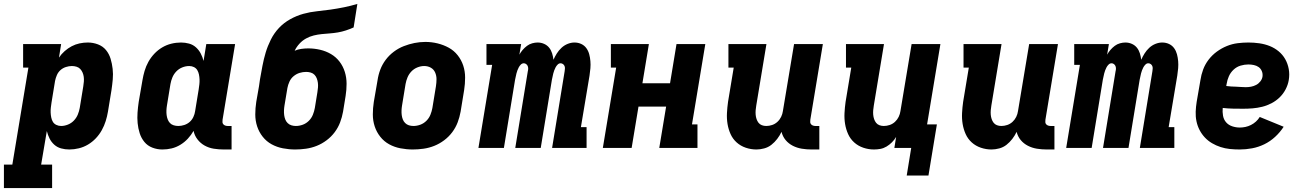

<svg xmlns="http://www.w3.org/2000/svg" viewBox="-51 -755 6671 980"><path d="M-31 205V85H12L94 -410H67V-530H261L250 -461Q262 -479 279 -494Q296 -509 315 -519Q334 -529 355 -533.5Q376 -538 397 -538Q424 -538 449 -528.5Q474 -519 490 -499.5Q506 -480 513.5 -455Q521 -430 524 -403.5Q527 -377 524.5 -349.5Q522 -322 518 -295L500 -185Q496 -161 488.5 -137Q481 -113 468.5 -90.5Q456 -68 438 -49Q420 -30 398 -17Q376 -4 351.5 2Q327 8 303 8Q281 8 261 2.5Q241 -3 226 -16.5Q211 -30 202 -48Q193 -66 188 -86L159 85H215V205ZM261 -112Q278 -112 295.5 -119Q313 -126 326 -139.5Q339 -153 346 -170Q353 -187 356 -204L374 -314Q376 -326 377 -338.5Q378 -351 376.5 -362.5Q375 -374 370.5 -384.5Q366 -395 358.5 -403Q351 -411 339.5 -414.5Q328 -418 316 -418Q301 -418 285.5 -413Q270 -408 258 -397.5Q246 -387 239.5 -372Q233 -357 230 -342L212 -232Q210 -219 208.5 -206Q207 -193 207.5 -180.5Q208 -168 210.5 -155.5Q213 -143 219 -133Q225 -123 236.5 -117.5Q248 -112 261 -112Z M778 8Q751 8 726.5 -1.5Q702 -11 686 -30.5Q670 -50 662 -75Q654 -100 651.5 -126.5Q649 -153 651 -180.5Q653 -208 657 -235L676 -345Q680 -369 687 -393Q694 -417 706.5 -439.5Q719 -462 737 -481Q755 -500 777 -513Q799 -526 823.5 -532Q848 -538 873 -538Q894 -538 914 -532.5Q934 -527 949 -513.5Q964 -500 973.5 -482Q983 -464 988 -444L1002 -530H1149L1085 -144Q1084 -137 1084.5 -131Q1085 -125 1089 -120.5Q1093 -116 1099 -114Q1105 -112 1111 -112H1131V8H1091Q1065 8 1040 4Q1015 0 993.5 -12Q972 -24 957 -43.5Q942 -63 937 -87Q925 -66 908 -47.5Q891 -29 869.5 -16Q848 -3 825 2.5Q802 8 778 8ZM859 -112Q874 -112 889.5 -117Q905 -122 917 -132.5Q929 -143 936 -158Q943 -173 945 -188L963 -298Q965 -311 966.5 -324Q968 -337 967.5 -349.5Q967 -362 964.5 -374.5Q962 -387 956 -397Q950 -407 939 -412.5Q928 -418 915 -418Q897 -418 879.5 -411Q862 -404 849 -390.5Q836 -377 829 -360Q822 -343 819 -326L801 -216Q799 -204 798.5 -191.5Q798 -179 799.5 -167.5Q801 -156 805 -145.5Q809 -135 816.5 -127Q824 -119 835.5 -115.5Q847 -112 859 -112Z M1456 8Q1424 8 1393 2Q1362 -4 1335.5 -18.5Q1309 -33 1290 -57Q1271 -81 1261.5 -110Q1252 -139 1252 -171Q1252 -203 1257 -235L1271 -315Q1272 -324 1273.5 -332.5Q1275 -341 1276 -350Q1282 -384 1288.5 -418.5Q1295 -453 1305 -486.5Q1315 -520 1331.5 -553Q1348 -586 1373 -612.5Q1398 -639 1430.5 -657Q1463 -675 1497.5 -684.5Q1532 -694 1566.5 -697.5Q1601 -701 1636 -706Q1671 -711 1705.5 -718Q1740 -725 1773 -735L1754 -615Q1734 -606 1714 -599.5Q1694 -593 1673.5 -589.5Q1653 -586 1632.5 -584.5Q1612 -583 1591.5 -581Q1571 -579 1550.5 -574Q1530 -569 1511 -558.5Q1492 -548 1477 -531.5Q1462 -515 1453 -496Q1469 -503 1487 -505.5Q1505 -508 1522 -508Q1553 -508 1583 -501Q1613 -494 1638.5 -479Q1664 -464 1682 -440.5Q1700 -417 1709 -388Q1718 -359 1718 -327.5Q1718 -296 1713 -265L1700 -185Q1695 -157 1685 -130.5Q1675 -104 1657.5 -80.5Q1640 -57 1616 -39Q1592 -21 1565.5 -10.5Q1539 0 1511 4Q1483 8 1456 8ZM1459 -112Q1477 -112 1494.5 -118.5Q1512 -125 1525.5 -138.5Q1539 -152 1546 -169.5Q1553 -187 1556 -204L1569 -284Q1571 -296 1572 -308.5Q1573 -321 1571.5 -332.5Q1570 -344 1566 -354.5Q1562 -365 1554.5 -373Q1547 -381 1535.5 -384.5Q1524 -388 1512 -388Q1495 -388 1478.5 -383Q1462 -378 1448 -366.5Q1434 -355 1426.5 -338.5Q1419 -322 1416 -306L1401 -216Q1399 -204 1398.5 -191.5Q1398 -179 1399.5 -167.5Q1401 -156 1405 -145.5Q1409 -135 1417 -127Q1425 -119 1436 -115.5Q1447 -112 1459 -112Z M2056 8Q2024 8 1993 2Q1962 -4 1935.5 -18.5Q1909 -33 1890 -57Q1871 -81 1861.5 -110Q1852 -139 1852 -171Q1852 -203 1857 -235L1876 -345Q1880 -373 1890 -399.5Q1900 -426 1917.5 -449.5Q1935 -473 1959 -491Q1983 -509 2010 -519.5Q2037 -530 2064.5 -535.5Q2092 -541 2120 -541Q2152 -541 2182.5 -533.5Q2213 -526 2239.5 -511.5Q2266 -497 2285 -473Q2304 -449 2313.5 -420Q2323 -391 2323 -359Q2323 -327 2318 -295L2300 -185Q2295 -157 2285 -130.5Q2275 -104 2257.5 -80.5Q2240 -57 2216 -39Q2192 -21 2165.5 -10.5Q2139 0 2111 4Q2083 8 2056 8ZM2059 -112Q2077 -112 2094.5 -118.5Q2112 -125 2125.5 -138.5Q2139 -152 2146 -169.5Q2153 -187 2156 -204L2174 -314Q2177 -333 2177 -351Q2177 -369 2170 -385Q2163 -401 2148 -409.5Q2133 -418 2114 -418Q2097 -418 2079.5 -411Q2062 -404 2049 -390.5Q2036 -377 2029 -360Q2022 -343 2019 -326L2001 -216Q1999 -204 1998.5 -191.5Q1998 -179 1999.5 -167.5Q2001 -156 2005 -145.5Q2009 -135 2017 -127Q2025 -119 2036 -115.5Q2047 -112 2059 -112Z M2391 0 2461 -424H2432V-530H2609L2600 -476Q2607 -489 2617 -500.5Q2627 -512 2639 -521Q2651 -530 2665.5 -534Q2680 -538 2693 -538Q2711 -538 2726.5 -531Q2742 -524 2752 -511.5Q2762 -499 2767 -483Q2772 -467 2774 -450Q2781 -466 2791 -482Q2801 -498 2815 -511Q2829 -524 2846.5 -531Q2864 -538 2881 -538Q2900 -538 2916 -530.5Q2932 -523 2942 -509Q2952 -495 2956.5 -478Q2961 -461 2962.5 -443Q2964 -425 2962.5 -406.5Q2961 -388 2958 -369L2914 -106H2943V0H2767L2831 -391Q2832 -398 2832.5 -405Q2833 -412 2830.5 -418Q2828 -424 2822.5 -428Q2817 -432 2810 -432Q2802 -432 2795.5 -425.5Q2789 -419 2785 -411.5Q2781 -404 2778 -396Q2775 -388 2773 -380Q2771 -372 2769.5 -364Q2768 -356 2766 -348L2709 0H2579L2643 -391Q2645 -398 2645 -405Q2645 -412 2642.5 -418Q2640 -424 2634.5 -428Q2629 -432 2623 -432Q2614 -432 2607.5 -425.5Q2601 -419 2597 -411.5Q2593 -404 2590 -396Q2587 -388 2585 -380Q2583 -372 2581.5 -364Q2580 -356 2578 -348L2521 0Z M3026 0 3094 -410H3067V-530H3261L3228 -330H3369L3402 -530H3549L3481 -120H3509V0H3314L3349 -211H3208L3173 0Z M3810 8Q3782 8 3755.5 -1Q3729 -10 3709 -28Q3689 -46 3678 -70.5Q3667 -95 3662.5 -122Q3658 -149 3659.5 -178Q3661 -207 3665 -235L3694 -410H3667V-530H3861L3809 -216Q3807 -204 3806 -192.5Q3805 -181 3806 -169.5Q3807 -158 3810.5 -147.5Q3814 -137 3820.5 -128.5Q3827 -120 3837.5 -116Q3848 -112 3860 -112Q3875 -112 3890 -117Q3905 -122 3917 -133Q3929 -144 3936 -158.5Q3943 -173 3945 -188L4002 -530H4149L4085 -144Q4084 -137 4084.5 -131Q4085 -125 4089 -120.5Q4093 -116 4099 -114Q4105 -112 4111 -112H4131V8H4091Q4066 8 4041.5 4Q4017 0 3995.5 -11Q3974 -22 3959 -40Q3944 -58 3938 -82Q3929 -63 3916 -46Q3903 -29 3886.5 -16Q3870 -3 3849.5 2.5Q3829 8 3810 8Z M4688 141H4577L4600 0H4514L4523 -56Q4514 -41 4501.5 -28.5Q4489 -16 4474 -7Q4459 2 4442.5 5Q4426 8 4410 8Q4382 8 4355.5 -1Q4329 -10 4309 -28Q4289 -46 4278 -70.5Q4267 -95 4262.5 -122Q4258 -149 4259.5 -178Q4261 -207 4265 -235L4294 -410H4267V-530H4461L4409 -216Q4407 -204 4406 -192.5Q4405 -181 4406 -169.5Q4407 -158 4410.5 -147.5Q4414 -137 4420.5 -128.5Q4427 -120 4437.5 -116Q4448 -112 4460 -112Q4475 -112 4490 -117Q4505 -122 4517 -133Q4529 -144 4536 -158.5Q4543 -173 4545 -188L4602 -530H4749L4681 -120H4731Z M5010 8Q4982 8 4955.5 -1Q4929 -10 4909 -28Q4889 -46 4878 -70.5Q4867 -95 4862.5 -122Q4858 -149 4859.5 -178Q4861 -207 4865 -235L4894 -410H4867V-530H5061L5009 -216Q5007 -204 5006 -192.5Q5005 -181 5006 -169.5Q5007 -158 5010.5 -147.5Q5014 -137 5020.5 -128.5Q5027 -120 5037.5 -116Q5048 -112 5060 -112Q5075 -112 5090 -117Q5105 -122 5117 -133Q5129 -144 5136 -158.5Q5143 -173 5145 -188L5202 -530H5349L5285 -144Q5284 -137 5284.5 -131Q5285 -125 5289 -120.5Q5293 -116 5299 -114Q5305 -112 5311 -112H5331V8H5291Q5266 8 5241.5 4Q5217 0 5195.5 -11Q5174 -22 5159 -40Q5144 -58 5138 -82Q5129 -63 5116 -46Q5103 -29 5086.5 -16Q5070 -3 5049.5 2.5Q5029 8 5010 8Z M5391 0 5461 -424H5432V-530H5609L5600 -476Q5607 -489 5617 -500.5Q5627 -512 5639 -521Q5651 -530 5665.5 -534Q5680 -538 5693 -538Q5711 -538 5726.5 -531Q5742 -524 5752 -511.5Q5762 -499 5767 -483Q5772 -467 5774 -450Q5781 -466 5791 -482Q5801 -498 5815 -511Q5829 -524 5846.5 -531Q5864 -538 5881 -538Q5900 -538 5916 -530.5Q5932 -523 5942 -509Q5952 -495 5956.5 -478Q5961 -461 5962.5 -443Q5964 -425 5962.5 -406.5Q5961 -388 5958 -369L5914 -106H5943V0H5767L5831 -391Q5832 -398 5832.5 -405Q5833 -412 5830.5 -418Q5828 -424 5822.5 -428Q5817 -432 5810 -432Q5802 -432 5795.5 -425.5Q5789 -419 5785 -411.5Q5781 -404 5778 -396Q5775 -388 5773 -380Q5771 -372 5769.5 -364Q5768 -356 5766 -348L5709 0H5579L5643 -391Q5645 -398 5645 -405Q5645 -412 5642.5 -418Q5640 -424 5634.5 -428Q5629 -432 5623 -432Q5614 -432 5607.5 -425.5Q5601 -419 5597 -411.5Q5593 -404 5590 -396Q5587 -388 5585 -380Q5583 -372 5581.5 -364Q5580 -356 5578 -348L5521 0Z M6277 8Q6251 8 6226.5 5.5Q6202 3 6179 -4.5Q6156 -12 6135.5 -24Q6115 -36 6099 -53Q6083 -70 6072 -91Q6061 -112 6056 -136Q6051 -160 6052 -185Q6053 -210 6057 -235L6076 -345Q6080 -373 6090 -400Q6100 -427 6118 -450.5Q6136 -474 6160 -491.5Q6184 -509 6211 -520Q6238 -531 6266 -534.5Q6294 -538 6321 -538Q6349 -538 6377 -534Q6405 -530 6430 -520Q6455 -510 6475.5 -493Q6496 -476 6509 -453Q6522 -430 6527 -402.5Q6532 -375 6527 -346Q6523 -322 6511 -299Q6499 -276 6480.5 -258Q6462 -240 6439 -228Q6416 -216 6391.5 -210Q6367 -204 6343 -202Q6319 -200 6295 -200Q6269 -200 6242.5 -200.5Q6216 -201 6190 -204Q6188 -184 6191.5 -164.5Q6195 -145 6207 -131Q6219 -117 6238 -110.5Q6257 -104 6277 -104Q6291 -104 6305.5 -107Q6320 -110 6334 -117Q6348 -124 6359.5 -134.5Q6371 -145 6379 -158L6501 -108Q6483 -80 6457.5 -56.5Q6432 -33 6402 -18.5Q6372 -4 6340 2Q6308 8 6277 8ZM6308 -310Q6321 -310 6334.5 -312.5Q6348 -315 6360.5 -321.5Q6373 -328 6382 -339.5Q6391 -351 6393 -364Q6395 -379 6389.5 -392Q6384 -405 6373.5 -412.5Q6363 -420 6349 -423Q6335 -426 6321 -426Q6301 -426 6281 -420Q6261 -414 6245.5 -399.5Q6230 -385 6221.5 -366Q6213 -347 6210 -327L6208 -316Q6221 -314 6233.5 -313.5Q6246 -313 6258.5 -312.5Q6271 -312 6283.5 -311Q6296 -310 6308 -310Z"/></svg>

Font: Iosevka Slab Heavy Extended
Style: Italic
Weight: 900
Width: 7
Italic angle: -9°
Monospace: yes
Designer: Belleve Invis
Foundry: Belleve Invis
Version: Version 11.1.0; ttfautohint (v1.8.3)